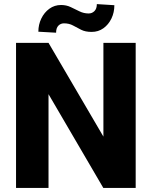

<svg xmlns="http://www.w3.org/2000/svg" viewBox="-20 -921 744 941"><path d="M645 -710.9V0H486.3L217.8 -459.5V0H58.6V-710.9H217.8L486.8 -251.5V-710.9ZM454.6 -900.9 540.5 -895.5Q540.5 -859.9 526.1 -830.1Q511.7 -800.3 486.8 -782.5Q461.9 -764.6 429.2 -764.6Q398.4 -764.6 377.7 -775.1Q356.9 -785.6 337.9 -796.1Q318.8 -806.6 293.5 -806.6Q277.3 -806.6 266.1 -795.2Q254.9 -783.7 254.9 -760.7L168 -765.6Q168 -800.3 182.4 -830.1Q196.8 -859.9 221.9 -878.2Q247.1 -896.5 279.3 -896.5Q305.2 -896.5 326.7 -886.2Q348.1 -876 369.4 -865.5Q390.6 -855 414.6 -855Q431.2 -855 442.9 -866.7Q454.6 -878.4 454.6 -900.9Z"/></svg>

Font: Vazirmatn RD FD ExtraBold
Style: Regular
Weight: 800
Designer: Saber Rastikerdar
Foundry: Saber Rastikerdar
Version: Version 33.003